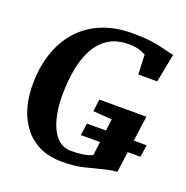

<svg xmlns="http://www.w3.org/2000/svg" viewBox="-134 -875 975 1007"><g transform="rotate(20 353.0 -372.0)"><path d="M317.5 8Q245 8 192 -17.8Q139 -43.5 105 -87.8Q71 -132 54 -188.2Q37 -244.5 36 -306Q34 -406.5 60 -488.5Q86 -570.5 137.5 -629.5Q189 -688.5 264.5 -720.2Q340 -752 438 -752Q497.5 -752 536 -747Q574.5 -742 600.5 -735.5Q626.5 -729 647 -724Q654 -722.5 661 -721Q668 -719.5 675 -718L644 -559H538.5L534 -668.5Q515.5 -679 492.8 -685.2Q470 -691.5 438.5 -691.5Q370 -691.5 324.2 -661.5Q278.5 -631.5 251.2 -579Q224 -526.5 212.5 -460Q201 -393.5 201 -320Q201 -267.5 209.5 -220.8Q218 -174 235.5 -138Q253 -102 279.8 -81.8Q306.5 -61.5 343.5 -61.5Q379 -61.5 409 -66Q439 -70.5 461.5 -81L488 -290L383 -298L391.5 -365.5H654L610 -41.5Q594.5 -41.5 569.2 -36.5Q544 -31.5 522 -25.5Q480.5 -14.5 433 -3.2Q385.5 8 317.5 8ZM364 -157.5 373.5 -225H706.5L697 -157.5Z"/></g></svg>

Font: Merriweather ExtraBold
Style: Italic
Weight: 800
Italic angle: -7.8°
Version: Version 2.101